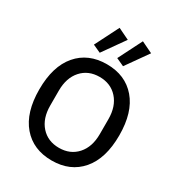

<svg xmlns="http://www.w3.org/2000/svg" viewBox="-222 -1096 1154 1248"><g transform="rotate(30 355.0 -472.0)"><path d="M276 -751 217 -778 307 -956 392 -915ZM451 -751 392 -778 482 -956 567 -915ZM574.5 -82Q494 12 355 12Q216 12 135.5 -82Q55 -176 55 -349Q55 -522 135.5 -616Q216 -710 355 -710Q494 -710 574.5 -616Q655 -522 655 -349Q655 -176 574.5 -82ZM541 -293V-405Q541 -501 490 -558Q439 -615 355 -615Q271 -615 220 -558Q169 -501 169 -405V-293Q169 -197 220 -140Q271 -83 355 -83Q439 -83 490 -140Q541 -197 541 -293Z"/></g></svg>

Font: Anuphan Medium
Style: Regular
Weight: 500
Designer: Mike Abbink, Paul van der Laan, Pieter van Rosmalen, Mint Tantisuwanna
Foundry: Bold Monday; Cadson Demak
Version: Version 3.002;hotconv 1.0.109;makeotfexe 2.5.65596